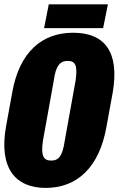

<svg xmlns="http://www.w3.org/2000/svg" viewBox="-23 -874 557 902"><path d="M191.9 8.8C336.9 8.8 443.8 -85.4 477.5 -280.3L506.3 -438C540 -632.8 466.8 -720.2 320.3 -720.2C177.2 -720.2 67.9 -632.8 34.2 -438L5.4 -280.3C-29.3 -85.4 47.9 8.8 191.9 8.8ZM217.8 -119.6C180.7 -119.6 168.5 -142.1 178.7 -212.9L230 -497.6C239.3 -564.5 258.3 -587.9 295.4 -587.9C332 -587.9 341.8 -564.5 332.5 -497.6L281.2 -212.9C271 -142.1 253.4 -119.6 217.8 -119.6ZM184.1 -741.7H461.4L483.9 -853.5H206.1Z"/></svg>

Font: Roboto Flex Super Cond Black
Style: Italic
Weight: 900
Width: 3
Italic angle: -10°
Designer: Berlow after Robertson
Foundry: Google
Version: Version 3.200;Glyphs 3.3 (3311)